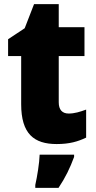

<svg xmlns="http://www.w3.org/2000/svg" viewBox="-20 -684 461 925"><path d="M311 -137C280 -137 263 -155 263 -191V-414H387V-553H263V-664H144L99 -548L19 -495V-414H82V-182C82 -39 144 10 253 10C315 10 355 -2 395 -21V-156C365 -145 339 -137 311 -137ZM337 72V61H171C170 100 159 168 150 207V221H262C296 170 317 126 337 72Z"/></svg>

Font: Noto Sans Arabic UI SmCn Bk
Style: Regular
Weight: 900
Width: 4
Designer: Monotype Design Team, Nadine Chahine and Nizar Qandah
Foundry: Monotype Imaging Inc.
Version: Version 2.010